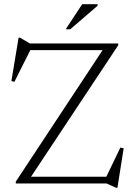

<svg xmlns="http://www.w3.org/2000/svg" viewBox="-20 -878 642 919"><path d="M546 -670V-661.5L128.5 -32H489L556 -171.5L572 -168.5L542 21H536L489.5 0H55.5V-8.5L471 -638H125L49 -486.5L34.5 -490L69 -697.5H76L123 -670ZM294.5 -738 373.5 -858H447V-850.5L316.5 -738Z"/></svg>

Font: Newsreader Text Light
Style: Regular
Weight: 300
Designer: Hugues Gentile
Foundry: Production Type
Version: Version 1.002